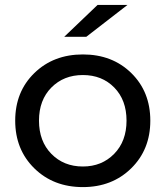

<svg xmlns="http://www.w3.org/2000/svg" viewBox="-20 -757 675 783"><path d="M242 -607 378 -737H500L332 -607ZM318 6Q198 6 120 -70.5Q42 -147 42 -265Q42 -383 120 -459Q198 -535 318 -535Q438 -535 515.5 -459Q593 -383 593 -265Q593 -147 515 -70.5Q437 6 318 6ZM318 -78Q395 -78 445.5 -129.5Q496 -181 496 -265Q496 -349 446 -400Q396 -451 318 -451Q240 -451 189.5 -400Q139 -349 139 -265Q139 -181 189.5 -129.5Q240 -78 318 -78Z"/></svg>

Font: Montserrat
Style: Regular
Weight: 500
Designer: Julieta Ulanovsky
Foundry: Julieta Ulanovsky
Version: Version 7.200;PS 007.200;hotconv 1.0.88;makeotf.lib2.5.64775